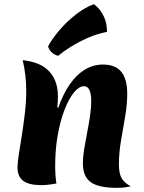

<svg xmlns="http://www.w3.org/2000/svg" viewBox="-20 -887 692 922"><path d="M260 -370Q283 -436 315.5 -482.5Q348 -529 388 -553Q428 -577 474 -577Q535 -577 563 -541.5Q591 -506 591 -437Q591 -386 581 -327.5Q571 -269 561 -210.5Q551 -152 551 -99Q551 -54 564 -31.5Q577 -9 608 8Q595 10 581 12.5Q567 15 541 15Q454 15 416 -12Q378 -39 378 -103Q378 -133 384 -170Q390 -207 398 -247.5Q406 -288 412 -328Q418 -368 418 -402Q418 -473 383 -473Q360 -473 335.5 -443.5Q311 -414 290.5 -361.5Q270 -309 257.5 -239.5Q245 -170 245 -92Q245 -67 246.5 -45.5Q248 -24 251 -6Q230 -2 212 0Q194 2 179 2Q119 2 91.5 -18.5Q64 -39 64 -83Q64 -106 70.5 -146.5Q77 -187 85 -238Q93 -289 99.5 -344Q106 -399 106 -450Q106 -489 101.5 -527Q97 -565 89 -598Q175 -589 216.5 -544Q258 -499 258 -426Q258 -413 257.5 -400.5Q257 -388 255 -371ZM211 -665Q230 -700 265 -741.5Q300 -783 344.5 -817.5Q389 -852 431 -867Q441 -860 455 -844.5Q469 -829 481 -802.5Q493 -776 494 -734Q447 -725 401.5 -705Q356 -685 319.5 -662Q283 -639 259 -619Q242 -623 228 -636Q214 -649 211 -665Z"/></svg>

Font: Merienda ExtraBold
Style: Regular
Weight: 800
Designer: Eduardo Rodriguez Tunni
Foundry: Eduardo Rodriguez Tunni
Version: Version 2.001